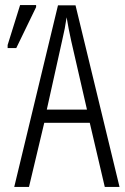

<svg xmlns="http://www.w3.org/2000/svg" viewBox="-20 -735 490 755"><path d="M392 0 333 -252H154L94 0H36L208 -714H277L450 0ZM260 -574Q254 -600 250 -622Q246 -644 242 -667Q236 -624 224 -574L164 -304H322ZM10 -546V-558L59 -715H122V-707L44 -546Z"/></svg>

Font: Noto Sans ExtraCondensed Light
Style: Regular
Weight: 300
Width: 2
Designer: Monotype Design Team
Foundry: Monotype Imaging Inc.
Version: Version 2.013; ttfautohint (v1.8.4.7-5d5b)